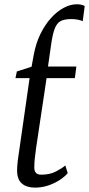

<svg xmlns="http://www.w3.org/2000/svg" viewBox="-20 -846 406 876"><path d="M139 10Q102 10 80 -8.5Q58 -27 58 -68.5Q58 -75.5 58.5 -84.8Q59 -94 60.2 -105Q61.5 -116 63 -127.8Q64.5 -139.5 66.5 -151L115 -489.5H50.5L57 -520L124 -541.5L134 -596Q143.5 -648 164.2 -690.5Q185 -733 212.5 -763.5Q240 -794 270.5 -810.2Q301 -826.5 330 -826.5Q340 -826.5 349.2 -824.8Q358.5 -823 366.5 -818.5L357.5 -749.5Q347 -754 333.8 -756.5Q320.5 -759 305 -759Q274.5 -759 257 -750Q239.5 -741 229.5 -715Q219.5 -689 212.5 -637.5L199 -542.5H328.5L321.5 -489.5H192.5L144.5 -169.5Q140.5 -139 138.5 -121Q136.5 -103 136.5 -80.5Q136.5 -65 144.5 -57Q152.5 -49 168 -49Q207 -49 234.5 -63.2Q262 -77.5 278 -91L289 -56Q276 -40.5 253 -25.2Q230 -10 200.8 0Q171.5 10 139 10Z"/></svg>

Font: Merriweather 48pt Light
Style: Italic
Weight: 300
Italic angle: -7.8°
Version: Version 2.101